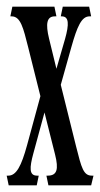

<svg xmlns="http://www.w3.org/2000/svg" viewBox="-35 -555 300 575"><path d="M130 -92 86 -267 97 -307 121 -303 102 -232H101L134 -349L147 -301L126 -228L102 -232L65 -96C53 -52 52 -29 76 -29H81L75 0H-9L-15 -29H-10C14 -29 29 -58 46 -120L86 -267L49 -415C35 -470 27 -506 0 -506H-4L2 -535H128L134 -506H129C105 -506 101 -484 112 -439L134 -349L160 -439C172 -482 172 -506 150 -506H147L153 -535H232L238 -506H233C209 -506 196 -475 179 -415L147 -301L193 -116C209 -52 215 -29 240 -29H245L238 0H110L104 -29H108C136 -29 141 -48 130 -92Z"/></svg>

Font: Americaine Condensed
Style: Regular
Weight: 400
Width: 3
Designer: Alan Madić
Foundry: ESAD Valence
Version: Version 0.001;Glyphs 3.1.2 (3151)